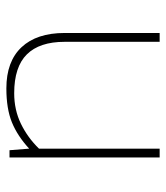

<svg xmlns="http://www.w3.org/2000/svg" viewBox="21 -535 524 606"><g transform="rotate(90 283.0 -232.0)"><path d="M449.2 -62.1 454.1 0H477.1V-473.9H449.2V-93.1Q414.1 -57.1 370.5 -36Q326.9 -14.8 274.3 -14.8Q191.1 -14.8 151.5 -54.9Q112 -94.9 112 -174V-473.9H84.1V-174Q84.1 -85.9 129 -38Q174 9.9 259 9.9Q323.3 9.9 366.2 -7.6Q409.2 -25.2 449.2 -62.1Z"/></g></svg>

Font: Arad-VF Thin Dots1
Style: Regular
Weight: 100
Designer: Mohammad Darvishi
Version: Version 1.000;August 30, 2024;FontCreator 15.0.0.2992 64-bit